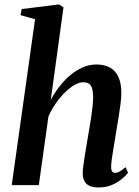

<svg xmlns="http://www.w3.org/2000/svg" viewBox="-20 -837 628 868"><path d="M424 10.5Q399.5 10.5 383.8 2.8Q368 -5 360.8 -19.8Q353.5 -34.5 354 -55.5Q354 -67.5 356.5 -86.2Q359 -105 362.5 -128Q366 -151 370.2 -175.2Q374.5 -199.5 378 -221.5Q382 -244 386 -268.2Q390 -292.5 393.5 -316.2Q397 -340 399 -361.2Q401 -382.5 401 -399.5Q400.5 -424 396 -438.2Q391.5 -452.5 381.8 -458.8Q372 -465 356 -465Q337 -465 315.2 -452Q293.5 -439 271.8 -417.2Q250 -395.5 231 -367.8Q212 -340 199 -310.5L155.5 0H33L138.5 -750L73 -768.5L78 -796L246.5 -817L267 -804L209.5 -385Q226 -416.5 248.2 -445.2Q270.5 -474 297 -496.5Q323.5 -519 353.5 -532.2Q383.5 -545.5 416 -545.5Q451.5 -545.5 476.8 -531.8Q502 -518 515.2 -489.5Q528.5 -461 528.5 -417Q528.5 -396.5 524.8 -366.8Q521 -337 515.8 -304.8Q510.5 -272.5 505.5 -243Q502.5 -223 498.8 -201Q495 -179 491.5 -157.8Q488 -136.5 485.5 -117.8Q483 -99 482.5 -85.5Q482 -68 487.2 -61.8Q492.5 -55.5 500 -55.5Q509.5 -55.5 520.5 -61.5Q531.5 -67.5 547.5 -81.5L559 -56Q551.5 -46 533.5 -30Q515.5 -14 488.2 -1.8Q461 10.5 424 10.5Z"/></svg>

Font: Merriweather 72pt SemiBold
Style: Italic
Weight: 600
Italic angle: -7.8°
Version: Version 2.101